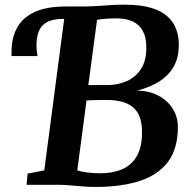

<svg xmlns="http://www.w3.org/2000/svg" viewBox="-20 -770 798 800"><path d="M376 9Q352.5 9 325 6.8Q297.5 4.5 271.2 2.2Q245 0 224.5 0H91L95 -46.5L164.5 -60L247.5 -691.5L232.5 -717L254.5 -743H333Q362.5 -743.5 388.5 -745.2Q414.5 -747 441.2 -748.8Q468 -750.5 498.5 -750.5Q565.5 -750.5 609 -737.5Q652.5 -724.5 677.5 -701.8Q702.5 -679 713.2 -650.8Q724 -622.5 725 -592Q727.5 -512 682.8 -463.2Q638 -414.5 550.5 -392.5Q602 -392 640.2 -371.5Q678.5 -351 699.8 -317Q721 -283 721 -242.5Q721.5 -152 680.8 -96.8Q640 -41.5 562.8 -16.2Q485.5 9 376 9ZM348 -415.5Q364.5 -415.5 384.8 -415.5Q405 -415.5 425.5 -415.5Q471 -415.5 508.8 -432.2Q546.5 -449 569 -485.2Q591.5 -521.5 589.5 -580Q588.5 -617 574.5 -642.2Q560.5 -667.5 533.2 -680.5Q506 -693.5 464.5 -693.5Q444 -693.5 422.8 -692Q401.5 -690.5 384.5 -687.5ZM396 -48Q452.5 -48 492.5 -66.5Q532.5 -85 553 -125Q573.5 -165 571.5 -228.5Q570 -292 534.5 -322.8Q499 -353.5 423 -353.5Q400.5 -353.5 379.2 -353Q358 -352.5 340.5 -351.5L302 -60Q317 -55 342.8 -51.5Q368.5 -48 396 -48ZM28 -536.5Q28 -541 28 -544.5Q28 -548 28 -552.5Q28 -612 51.2 -654.5Q74.5 -697 124.5 -720Q174.5 -743 254.5 -743L247.5 -691.5Q202.5 -691.5 177.5 -678.8Q152.5 -666 142.2 -640.8Q132 -615.5 132 -580Q132 -568.5 133.2 -557.5Q134.5 -546.5 136.5 -536.5Z"/></svg>

Font: Merriweather
Style: Bold Italic
Weight: 700
Italic angle: -7.8°
Version: Version 2.101